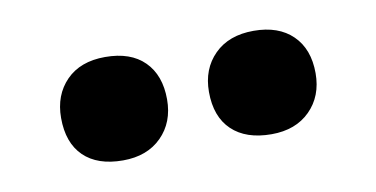

<svg xmlns="http://www.w3.org/2000/svg" viewBox="-33 -854 566 289"><g transform="rotate(-10 250.0 -710.0)"><path d="M364 -631Q325 -631 303.5 -651.5Q282 -672 282 -710Q282 -745 304 -767Q326 -789 364 -789Q402 -789 423.5 -768Q445 -747 445 -710Q445 -675 423 -653Q401 -631 364 -631ZM137 -631Q98 -631 77 -651.5Q56 -672 56 -710Q56 -745 77.5 -767Q99 -789 137 -789Q176 -789 197 -768Q218 -747 218 -710Q218 -675 196 -653Q174 -631 137 -631Z"/></g></svg>

Font: Readex Pro SemiBold
Style: Regular
Weight: 600
Designer: Bonnie Shaver-Troup, Thomas Jockin
Foundry: Lexend
Version: Version 1.204; ttfautohint (v1.8.4.7-5d5b)